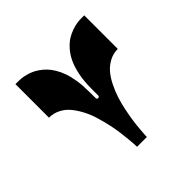

<svg xmlns="http://www.w3.org/2000/svg" viewBox="-128 -561 669 669"><g transform="rotate(-45 206.0 -227.0)"><path d="M182 0H230.3Q230.3 -3.7 230.7 -10.2Q231 -16.7 232.7 -36.3Q234.3 -56 237 -75.2Q239.7 -94.3 245 -120.3Q250.3 -146.3 257.5 -168.5Q264.7 -190.7 276 -213.5Q287.3 -236.3 301 -252.3Q314.7 -268.3 334 -278.5Q353.3 -288.7 375.7 -288.7V-454H361Q351 -454 340.2 -452.5Q329.3 -451 314.3 -445.8Q299.3 -440.7 286 -432.3Q272.7 -424 258.8 -408.7Q245 -393.3 235.2 -373.2Q225.3 -353 219 -322.8Q212.7 -292.7 212.7 -256V-222Q212.7 -219.3 210.8 -217.5Q209 -215.7 206.3 -215.7Q200 -215.7 200 -222L199.7 -256Q199.7 -284.7 195.8 -309.5Q192 -334.3 185.5 -352.8Q179 -371.3 169.8 -386.5Q160.7 -401.7 150.7 -411.8Q140.7 -422 129.2 -430Q117.7 -438 107.3 -442.3Q97 -446.7 85.8 -449.5Q74.7 -452.3 66.7 -453.2Q58.7 -454 51.3 -454H36.7V-288.7Q59 -288.7 78.3 -278.8Q97.7 -269 111.3 -252.3Q125 -235.7 136.3 -214Q147.7 -192.3 154.8 -168.3Q162 -144.3 167.3 -120.3Q172.7 -96.3 175.3 -74.7Q178 -53 179.7 -36.3Q181.3 -19.7 181.7 -10Z"/></g></svg>

Font: Jomhuria
Style: Regular
Weight: 400
Designer: Arabic design by Kourosh Beigpour, Latin design by Eben Sorkin, engineering by Lasse Fister and Khaled Hosney
Version: Version 1.0000